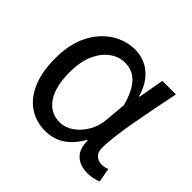

<svg xmlns="http://www.w3.org/2000/svg" viewBox="-138 -723 902 902"><g transform="rotate(45 312.5 -272.0)"><path d="M260 13Q199 13 152 -18.5Q105 -50 78.5 -111.5Q52 -173 52 -262Q52 -356 85 -421.5Q118 -487 172.5 -522Q227 -557 290 -557Q324 -557 356.5 -543Q389 -529 415.5 -497.5Q442 -466 457 -414H460L483 -543H573Q562 -490 550.5 -431Q539 -372 528.5 -314.5Q518 -257 511.5 -206.5Q505 -156 505 -119Q505 -92 520.5 -77.5Q536 -63 559 -63Q568 -63 578 -65Q588 -67 596 -71L609 -1Q598 4 581 8.5Q564 13 540 13Q492 13 462.5 -13.5Q433 -40 433 -97H429Q367 13 260 13ZM279 -64Q315 -64 347.5 -86.5Q380 -109 402 -147.5Q424 -186 427 -232L436 -335Q424 -379 408.5 -407.5Q393 -436 375 -452Q357 -468 337.5 -474Q318 -480 299 -480Q260 -480 225 -455.5Q190 -431 168 -383Q146 -335 146 -263Q146 -168 181.5 -116Q217 -64 279 -64Z"/></g></svg>

Font: hexumalayalam05
Style: Book
Weight: 400
Designer: Jelle Bosma - Monotype Design Team
Foundry: Monotype Imaging Inc.
Version: Version 2.003